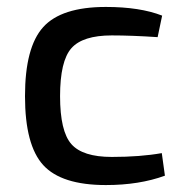

<svg xmlns="http://www.w3.org/2000/svg" viewBox="-20 -521 531 553"><path d="M446 -80 455 -15Q381 12 285 12Q157 12 104.5 -45.5Q52 -103 52 -244Q52 -385 104.5 -443Q157 -501 285 -501Q383 -501 447 -476L434 -414Q359 -419 302 -419Q218 -419 185.5 -382Q153 -345 153 -244Q153 -143 185.5 -106Q218 -69 302 -69Q384 -69 446 -80Z"/></svg>

Font: Exo 2.0 Medium
Style: Regular
Weight: 500
Designer: Natanael Gama
Version: Version 1.001;PS 001.001;hotconv 1.0.70;makeotf.lib2.5.58329